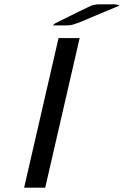

<svg xmlns="http://www.w3.org/2000/svg" viewBox="-20 -873 575 892"><path d="M225 -755Q233 -761 237 -765Q382 -837 400 -845Q418 -853 445 -853H500Q530 -853 535 -847L408 -794Q363 -774 340.5 -766Q318 -758 309.5 -756.5Q301 -755 286 -755ZM92 -1 252 -696H350L190 -1Z"/></svg>

Font: Coval
Style: Book Italic
Weight: 350
Foundry: Context Ltd
Version: Version 001.000